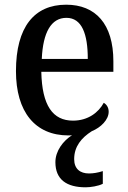

<svg xmlns="http://www.w3.org/2000/svg" viewBox="-20 -567 547 818"><path d="M345 231C365 231 399 226 418 216V162C396 169 377 172 359 172C322 172 296 153 296 111C296 57 327 20 371 -8C410 -24 443 -57 443 -91C443 -110 433 -123 422 -129C400 -88 355 -53 291 -53C205 -53 159 -117 156 -261H463V-306C463 -465 387 -547 262 -547C126 -547 48 -452 48 -264C48 -91 129 10 272 10C277 10 282 10 287 9C249 33 216 76 216 124C216 198 264 231 345 231ZM354 -316H158C163 -429 198 -491 263 -491C329 -491 354 -422 354 -316Z"/></svg>

Font: Noto Serif SemiCondensed Medium
Style: Regular
Weight: 500
Width: 4
Designer: Monotype Design Team
Foundry: Monotype Imaging Inc.
Version: Version 2.014